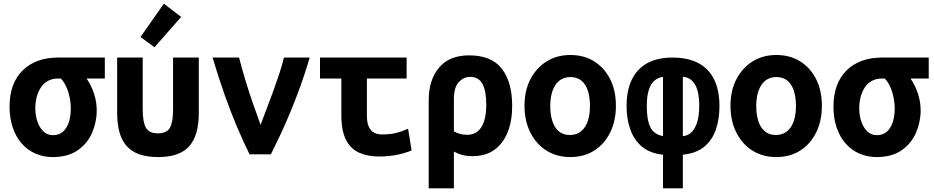

<svg xmlns="http://www.w3.org/2000/svg" viewBox="-20 -839 5080 1044"><path d="M267 15Q215 15 171.5 -4.5Q128 -24 97 -60Q66 -96 49 -146.5Q32 -197 32 -259Q32 -324 50.5 -373.5Q69 -423 104 -457Q139 -491 187 -508.5Q235 -526 295 -526H550V-412H451Q477 -374 491.5 -329Q506 -284 506 -239Q506 -175 480.5 -116.5Q455 -58 402 -21.5Q349 15 267 15ZM267 -104Q302 -104 323.5 -124Q345 -144 355 -177Q365 -210 365 -249Q365 -296 350.5 -341Q336 -386 311 -412H295Q264 -412 240.5 -399Q217 -386 202 -363Q187 -340 179.5 -311Q172 -282 172 -250Q172 -213 183 -179.5Q194 -146 215.5 -125Q237 -104 267 -104Z M839 15Q781 15 739 0.5Q697 -14 670 -43.5Q643 -73 630 -118.5Q617 -164 617 -227V-526H756V-244Q756 -175 773.5 -144.5Q791 -114 839 -114Q887 -114 904 -144.5Q921 -175 921 -244V-526H1061V-227Q1061 -164 1048 -118.5Q1035 -73 1008.5 -43.5Q982 -14 940 0.5Q898 15 839 15ZM820 -582 744 -638 871 -819 965 -747Z M1337 0Q1304 -66 1269 -148.5Q1234 -231 1200.5 -326Q1167 -421 1136 -526H1280Q1294 -470 1314 -404Q1334 -338 1356 -274.5Q1378 -211 1397 -160Q1411 -198 1428.5 -243.5Q1446 -289 1464 -338.5Q1482 -388 1498 -436Q1514 -484 1524 -526H1664Q1641 -447 1614.5 -373.5Q1588 -300 1560.5 -233.5Q1533 -167 1505.5 -108.5Q1478 -50 1453 0Z M2041 12Q1981 12 1934.5 -8Q1888 -28 1862 -77.5Q1836 -127 1836 -215V-412H1720V-526H2191V-412H1975V-211Q1975 -172 1985.5 -149.5Q1996 -127 2014.5 -117.5Q2033 -108 2056 -108Q2099 -108 2129.5 -115Q2160 -122 2199 -139L2218 -21Q2180 -5 2135 3.5Q2090 12 2041 12Z M2311 185V-293Q2311 -404 2367 -471Q2423 -538 2531 -538Q2653 -538 2709 -465Q2765 -392 2765 -263Q2765 -182 2740.5 -120.5Q2716 -59 2668.5 -24.5Q2621 10 2550 10Q2516 10 2491.5 3Q2467 -4 2448 -15V185ZM2522 -106Q2554 -106 2577 -124.5Q2600 -143 2612 -179Q2624 -215 2624 -269Q2624 -346 2603 -383.5Q2582 -421 2536 -421Q2501 -421 2474.5 -392.5Q2448 -364 2448 -299V-125Q2461 -117 2479.5 -111.5Q2498 -106 2522 -106Z M3081 15Q3007 15 2951 -20.5Q2895 -56 2863.5 -119Q2832 -182 2832 -264Q2832 -347 2864.5 -409Q2897 -471 2953 -505.5Q3009 -540 3081 -540Q3155 -540 3210.5 -505.5Q3266 -471 3297.5 -409Q3329 -347 3329 -264Q3329 -182 3298 -119Q3267 -56 3211.5 -20.5Q3156 15 3081 15ZM3079 -105Q3115 -105 3139.5 -125Q3164 -145 3176 -180.5Q3188 -216 3188 -263Q3188 -310 3176.5 -345.5Q3165 -381 3141.5 -400.5Q3118 -420 3081 -420Q3046 -420 3021.5 -400.5Q2997 -381 2984.5 -345.5Q2972 -310 2972 -263Q2972 -216 2983.5 -180.5Q2995 -145 3018.5 -125Q3042 -105 3079 -105Z M3585 185V2Q3515 -5 3471.5 -41Q3428 -77 3407.5 -134.5Q3387 -192 3387 -261Q3387 -347 3415.5 -406Q3444 -465 3499.5 -495.5Q3555 -526 3636 -526Q3721 -526 3778 -495.5Q3835 -465 3863.5 -406Q3892 -347 3892 -261Q3892 -192 3872.5 -134.5Q3853 -77 3809 -41Q3765 -5 3693 2V185ZM3585 -99V-421Q3559 -418 3539 -401Q3519 -384 3508 -350.5Q3497 -317 3497 -264Q3497 -203 3508 -168.5Q3519 -134 3538.5 -119Q3558 -104 3585 -99ZM3693 -99Q3715 -100 3735 -115.5Q3755 -131 3768.5 -167.5Q3782 -204 3782 -265Q3782 -344 3757.5 -382Q3733 -420 3693 -421Z M4201 15Q4127 15 4071 -20.5Q4015 -56 3983.5 -119Q3952 -182 3952 -264Q3952 -347 3984.5 -409Q4017 -471 4073 -505.5Q4129 -540 4201 -540Q4275 -540 4330.5 -505.5Q4386 -471 4417.5 -409Q4449 -347 4449 -264Q4449 -182 4418 -119Q4387 -56 4331.5 -20.5Q4276 15 4201 15ZM4199 -105Q4235 -105 4259.5 -125Q4284 -145 4296 -180.5Q4308 -216 4308 -263Q4308 -310 4296.5 -345.5Q4285 -381 4261.5 -400.5Q4238 -420 4201 -420Q4166 -420 4141.5 -400.5Q4117 -381 4104.5 -345.5Q4092 -310 4092 -263Q4092 -216 4103.5 -180.5Q4115 -145 4138.5 -125Q4162 -105 4199 -105Z M4747 15Q4695 15 4651.5 -4.5Q4608 -24 4577 -60Q4546 -96 4529 -146.5Q4512 -197 4512 -259Q4512 -324 4530.5 -373.5Q4549 -423 4584 -457Q4619 -491 4667 -508.5Q4715 -526 4775 -526H5030V-412H4931Q4957 -374 4971.5 -329Q4986 -284 4986 -239Q4986 -175 4960.5 -116.5Q4935 -58 4882 -21.5Q4829 15 4747 15ZM4747 -104Q4782 -104 4803.5 -124Q4825 -144 4835 -177Q4845 -210 4845 -249Q4845 -296 4830.5 -341Q4816 -386 4791 -412H4775Q4744 -412 4720.5 -399Q4697 -386 4682 -363Q4667 -340 4659.5 -311Q4652 -282 4652 -250Q4652 -213 4663 -179.5Q4674 -146 4695.5 -125Q4717 -104 4747 -104Z"/></svg>

Font: Ubuntu Sans Mono
Style: Bold
Weight: 700
Monospace: yes
Designer: Dalton Maag Ltd
Foundry: Dalton Maag Ltd
Version: Version 1.006